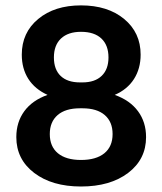

<svg xmlns="http://www.w3.org/2000/svg" viewBox="-20 -678 597 706"><path d="M277.8 -89.8Q333.5 -89.8 363.8 -114.5Q394 -139.2 394 -185.1Q394 -230 365.2 -254.9Q336.4 -279.8 283.2 -279.8H273.9Q220.7 -279.8 191.9 -254.9Q163.1 -230 163.1 -185.1Q163.1 -139.2 192.9 -114.5Q222.7 -89.8 277.8 -89.8ZM178.2 -466.8Q178.2 -422.4 203.1 -398.7Q228 -375 273.9 -375H283.2Q329.1 -375 354 -399.2Q378.9 -423.3 378.9 -466.8Q378.9 -511.7 352.8 -536.4Q326.7 -561 277.8 -561Q230.5 -561 204.3 -536.4Q178.2 -511.7 178.2 -466.8ZM277.8 -658.2Q376 -658.2 436.5 -608.2Q497.1 -558.1 497.1 -477.1Q497.1 -425.8 472.7 -387.5Q448.2 -349.1 401.9 -329.1Q458 -309.1 487.5 -269Q517.1 -229 517.1 -173.8Q517.1 -92.3 451.2 -42.2Q385.3 7.8 277.8 7.8Q171.4 7.8 105.7 -42.2Q40 -92.3 40 -173.8Q40 -229 69.3 -269Q98.6 -309.1 154.8 -329.1Q108.4 -350.1 84.2 -387.9Q60.1 -425.8 60.1 -477.1Q60.1 -558.1 120.4 -608.2Q180.7 -658.2 277.8 -658.2Z"/></svg>

Font: Overused Grotesk SemiBold
Style: Regular
Weight: 600
Version: Version 0.002